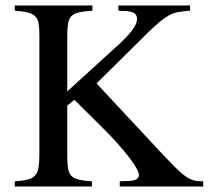

<svg xmlns="http://www.w3.org/2000/svg" viewBox="-20 -682 763 702"><path d="M413 -662H675V-643Q649 -641 632 -638Q615 -635 599 -626.5Q583 -618 565.5 -603.5Q548 -589 523 -565L333 -377L566 -127Q600 -91 621.5 -69.5Q643 -48 659 -37Q675 -26 689 -22.5Q703 -19 723 -19V0H418V-19Q427 -20 434.5 -20Q442 -20 446 -20Q488 -21 488 -42Q488 -51 478.5 -68Q469 -85 451.5 -107.5Q434 -130 410 -157Q386 -184 358 -212L252 -317L226 -296V-109Q226 -82 229 -65Q232 -48 241.5 -38.5Q251 -29 269 -25Q287 -21 316 -19V0H34V-19Q64 -21 81.5 -25.5Q99 -30 108.5 -40.5Q118 -51 121 -70Q124 -89 124 -120V-553Q124 -580 121 -596.5Q118 -613 108.5 -622.5Q99 -632 81 -636.5Q63 -641 34 -643V-662H318V-643Q288 -641 269.5 -637Q251 -633 241.5 -623.5Q232 -614 229 -597Q226 -580 226 -553V-348L403 -509Q445 -547 463 -571Q481 -595 481 -612Q481 -627 471.5 -633.5Q462 -640 439 -642Q436 -642 429 -642Q422 -642 413 -643Z"/></svg>

Font: Klingon pIqaD Mandel
Style: Regular
Weight: 400
Width: 0
Designer: Mike Neff (qa'vaj)
Foundry: Mike Neff and Michael Everson
Version: Version 2.003